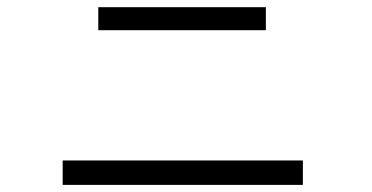

<svg xmlns="http://www.w3.org/2000/svg" viewBox="-20 -648 1040 537"><path d="M254.9 -627.9V-563.5H723.6V-627.9ZM155.3 -199.2V-130.9H827.1V-199.2Z"/></svg>

Font: DotumChe
Style: Regular
Weight: 400
Monospace: yes
Version: Version 2.21